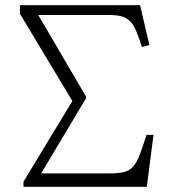

<svg xmlns="http://www.w3.org/2000/svg" viewBox="-20 -723 673 743"><path d="M71 0V-20L260 -332L57 -670V-703H522L558 -549L529 -541Q517 -580 506.5 -604.5Q496 -629 481.5 -642.5Q467 -656 447.5 -660.5Q428 -665 399 -665H128L313 -349V-343L128 -33L111 -52H403Q436 -52 457 -56.5Q478 -61 492.5 -75.5Q507 -90 519 -120Q531 -150 547 -201H574L548 0Z"/></svg>

Font: Literata 18pt ExtraLight
Style: Regular
Weight: 250
Designer: Latin by Veronika Burian and Jose Scaglione. Greek by Irene Vlachou. Cyrillic by Vera Evstafieva.
Foundry: TypeTogether
Version: Version 3.103;gftools[0.9.29]